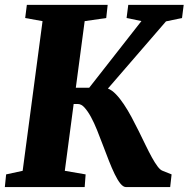

<svg xmlns="http://www.w3.org/2000/svg" viewBox="-26 -763 769 783"><path d="M-1 -51.8 66.4 -66.4 147.5 -676.8 76.7 -689.5 83.5 -743.2H413.1L407.2 -689.5L319.3 -676.8L283.2 -405.3H337.9L550.8 -677.2L490.2 -689.5L497.1 -743.2H723.1L716.3 -689.5L650.9 -675.8L414.1 -401.9Q430.7 -395.5 447 -378.4Q463.4 -361.3 479.2 -337.6Q495.1 -314 510.3 -285.6Q525.4 -257.3 539.8 -228.3Q554.2 -199.2 567.6 -171.4Q581.1 -143.6 593.3 -121.3Q605.5 -99.1 616.5 -84.5Q627.4 -69.8 637.2 -66.4L673.8 -51.8L668 0H488.3Q476.6 0 464.8 -14.6Q453.1 -29.3 441.7 -53Q430.2 -76.7 418.2 -107.2Q406.2 -137.7 394.3 -169.4Q382.3 -201.2 370.1 -231.7Q357.9 -262.2 345 -285.9Q332 -309.6 318.8 -324.2Q305.7 -338.9 291.5 -338.9H274.4L238.3 -66.4L323.2 -51.8L319.3 0H-6.3Z"/></svg>

Font: Merriweather UltraBold
Style: Italic
Weight: 900
Italic angle: -7°
Designer: Eben Sorkin ( eben@eyebytes.com )
Foundry: Eben Sorkin ( eben@eyebytes.com )
Version: Version 1.52; ttfautohint (v1.4.1)